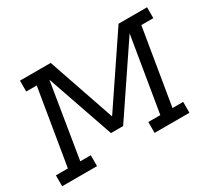

<svg xmlns="http://www.w3.org/2000/svg" viewBox="-121 -704 977 887"><g transform="rotate(-30 367.5 -260.0)"><path d="M-15 0V-58H49L116 -462H60V-520H224L346 -164L586 -520H738V-462H674L607 -58H664V0H478V-58H542L608 -456L368 -100H303L180 -456L115 -58H171V0Z"/></g></svg>

Font: Iosevka Etoile Light Oblique
Style: Regular
Weight: 300
Italic angle: -9°
Designer: Belleve Invis
Foundry: Belleve Invis
Version: Version 15.5.2; ttfautohint (v1.8.4)